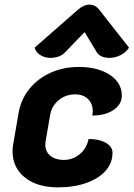

<svg xmlns="http://www.w3.org/2000/svg" viewBox="-20 -797 575 826"><path d="M34 -146Q34 -162 37 -178L60 -311Q70 -369 106 -414Q142 -459 197.5 -484Q253 -509 319 -509Q401 -509 452.5 -475Q504 -441 504 -386Q504 -348 468.5 -324Q433 -300 377 -300Q379 -312 379 -318Q379 -351 358.5 -371Q338 -391 303 -391Q263 -391 233 -366.5Q203 -342 196 -304L176 -188Q175 -183 175 -174Q175 -145 196.5 -127Q218 -109 254 -109Q294 -109 323.5 -134Q353 -159 361 -199Q407 -199 435.5 -182.5Q464 -166 464 -140Q464 -96 434.5 -62.5Q405 -29 351.5 -10Q298 9 229 9Q140 9 87 -33.5Q34 -76 34 -146ZM198 -548Q174 -548 154.5 -559.5Q135 -571 129 -592L315 -755Q340 -777 365 -777Q390 -777 407 -755L535 -592Q521 -571 498 -559.5Q475 -548 450 -548Q432 -548 418 -554Q404 -560 397 -571L344 -659L259 -571Q249 -560 232.5 -554Q216 -548 198 -548Z"/></svg>

Font: K2D ExtraBold
Style: Italic
Weight: 800
Italic angle: -10°
Designer: Katatrad Aksorn Co.,Ltd.
Foundry: Cadson Demak Co.,Ltd.
Version: Version 1.000; ttfautohint (v1.6)